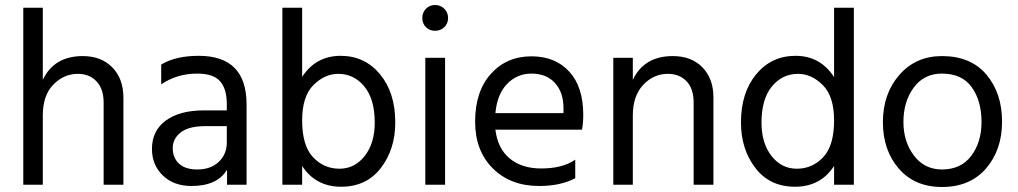

<svg xmlns="http://www.w3.org/2000/svg" viewBox="-20 -738 4066 767"><path d="M473 0H394V-328Q394 -383 365.5 -413Q337 -443 291 -443Q235 -443 193 -400Q151 -357 151 -277V0H73V-707H151V-419Q196 -514 311 -514Q384 -514 428.5 -469Q473 -424 473 -347Z M768 -61Q822 -61 854 -91.5Q886 -122 886 -169V-234H798Q734 -234 702 -209Q670 -184 670 -146Q670 -108 695 -84.5Q720 -61 768 -61ZM887 -60Q848 5 745 5Q674 5 630.5 -37Q587 -79 587 -143Q587 -216 642.5 -256.5Q698 -297 794 -297H886V-323Q886 -383 859 -413.5Q832 -444 768 -444Q687 -444 624 -401V-480Q681 -515 774 -515Q965 -515 965 -321V0H887Z M1187 0H1108V-707H1187V-431Q1242 -515 1341 -515Q1437 -515 1498 -441.5Q1559 -368 1559 -249Q1559 -142 1501.5 -67Q1444 8 1343 8Q1241 8 1187 -75ZM1187 -257Q1187 -156 1230.5 -110Q1274 -64 1336 -64Q1397 -64 1437 -115Q1477 -166 1477 -248Q1477 -342 1435.5 -392.5Q1394 -443 1331 -443Q1277 -443 1232 -398Q1187 -353 1187 -257Z M1758 0H1679V-507H1758ZM1755 -703Q1770 -688 1770 -666Q1770 -644 1755 -629.5Q1740 -615 1718 -615Q1696 -615 1681.5 -629.5Q1667 -644 1667 -666Q1667 -688 1681.5 -703Q1696 -718 1718 -718Q1740 -718 1755 -703Z M2278 -26Q2219 5 2134 5Q2019 5 1948.5 -65.5Q1878 -136 1878 -252Q1878 -373 1941 -443Q2004 -513 2103 -513Q2198 -513 2254 -452Q2310 -391 2310 -279Q2310 -247 2305 -220H1959Q1968 -145 2016 -105Q2064 -65 2142 -65Q2227 -65 2278 -100ZM2103 -444Q2046 -444 2006 -403Q1966 -362 1959 -286H2231V-306Q2231 -369 2197 -406.5Q2163 -444 2103 -444Z M2830 0H2751V-328Q2751 -384 2722.5 -413.5Q2694 -443 2648 -443Q2591 -443 2549.5 -399Q2508 -355 2508 -277V0H2430V-507H2508V-419Q2553 -514 2668 -514Q2742 -514 2786 -469Q2830 -424 2830 -349Z M3022 -248Q3022 -166 3062 -115Q3102 -64 3163 -64Q3225 -64 3268.5 -110Q3312 -156 3312 -257Q3312 -353 3267 -398Q3222 -443 3168 -443Q3105 -443 3063.5 -392.5Q3022 -342 3022 -248ZM3391 0H3312V-75Q3258 8 3156 8Q3055 8 2997.5 -67Q2940 -142 2940 -249Q2940 -368 3001 -441.5Q3062 -515 3158 -515Q3257 -515 3312 -430V-707H3391Z M3983 -252Q3983 -139 3919 -65Q3855 9 3743 9Q3634 9 3570.5 -64.5Q3507 -138 3507 -250Q3507 -363 3572.5 -438.5Q3638 -514 3743 -514Q3858 -514 3920.5 -440Q3983 -366 3983 -252ZM3589 -251Q3589 -172 3631 -116.5Q3673 -61 3743 -61Q3819 -61 3860 -115.5Q3901 -170 3901 -251Q3901 -335 3862 -389.5Q3823 -444 3743 -444Q3671 -444 3630 -388Q3589 -332 3589 -251Z"/></svg>

Font: Hind Guntur
Style: Regular
Weight: 400
Designer: Manushi Parikh, Hitesh Malaviya
Foundry: Indian Type Foundry
Version: Version 1.002;PS 1.0;hotconv 1.0.86;makeotf.lib2.5.63406; tt